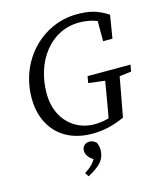

<svg xmlns="http://www.w3.org/2000/svg" viewBox="-134 -780 936 1125"><g transform="rotate(-15 334.0 -217.5)"><path d="M57.7 -276.9C57.7 -103.5 166.9 15.1 347.3 15.1C422.5 15.1 483.2 -1.9 545.1 -29.8L598.3 -318.3H508.5C496.6 -243.2 484.5 -166 470.5 -89.9L459.5 -30.4L513.1 -64.8C467.4 -45.9 421.9 -35.1 373.4 -35.1C258.4 -35.1 149.5 -121.1 149.5 -282.5C149.5 -474.2 265 -634.6 440.5 -634.6C493.3 -634.6 552.9 -620.6 590 -591.5L548.5 -631.8L548.7 -492.3H605.2L628.2 -631.7C564.4 -673.6 513.9 -684.8 440 -684.8C235.4 -684.8 57.7 -512.7 57.7 -276.9ZM400.8 -278 521.7 -262.9H541.9L661 -278L668.1 -318.3H407.8L400.8 -278ZM262.1 250.4C326.4 214.3 369.6 183.9 369.6 117.1C369.6 104.8 367.6 92.9 359.6 73C346.4 60.9 332.3 54.9 318.2 54.9C293.8 54.9 273.6 72.2 273.6 97.5C273.6 126.6 293.7 150.6 327.9 167L331.1 132C307.2 182.1 289 199.1 246.9 227.1L262.1 250.4Z"/></g></svg>

Font: Source Serif Variable
Style: Italic
Weight: 389
Italic angle: -12°
Designer: Frank Grießhammer
Foundry: Adobe Systems Incorporated
Version: Version 3.001;hotconv 1.0.111;makeotfexe 2.5.65597